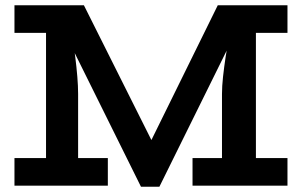

<svg xmlns="http://www.w3.org/2000/svg" viewBox="-20 -706 1148 730"><path d="M516 4 174 -686H299L597 -91L567 4ZM35 0V-105H390V0ZM155 -59V-686H234Q238 -667 243.5 -636Q249 -605 255 -567.5Q261 -530 266 -490.5Q271 -451 274 -414.5Q277 -378 277 -349V-59ZM35 -581V-686H276V-581ZM712 0V-105H1073V0ZM539 4 515 -91 808 -686H927L586 4ZM824 -59V-349Q824 -378 828 -414.5Q832 -451 838 -490.5Q844 -530 851.5 -567.5Q859 -605 866 -636Q873 -667 878 -686H953V-59ZM826 -581V-686H1073V-581Z"/></svg>

Font: BioRhyme
Style: Bold
Weight: 700
Designer: Aoife Mooney
Foundry: Aoife Mooney Type
Version: Version 1.600;gftools[0.9.33]